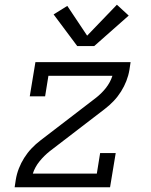

<svg xmlns="http://www.w3.org/2000/svg" viewBox="-20 -793 640 813"><path d="M42 0 47 -33Q51 -57 60 -80Q69 -103 82.5 -124.5Q96 -146 113.5 -164.5Q131 -183 152 -199L384 -377Q409 -396 428 -420Q447 -444 456 -472H185L171 -385H106L130 -530H533L528 -497Q524 -473 515 -450Q506 -427 492.5 -405.5Q479 -384 461.5 -365.5Q444 -347 423 -331L307 -242L191 -153Q167 -134 147.5 -110Q128 -86 119 -58H390L404 -145H470L446 0ZM307 -598 207 -732 265 -768 349 -642 475 -773 525 -727 379 -598Z"/></svg>

Font: Iosevka Curly Slab LtEx
Style: Italic
Weight: 300
Width: 7
Italic angle: -9°
Monospace: yes
Designer: Belleve Invis
Foundry: Belleve Invis
Version: Version 11.1.0; ttfautohint (v1.8.3)